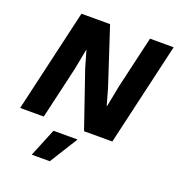

<svg xmlns="http://www.w3.org/2000/svg" viewBox="-157 -788 1072 1157"><g transform="rotate(20 379.0 -209.5)"><path d="M14 0 167 -660H350.6L469.6 -297.4L500.6 -188.8H502.2L529.2 -326.6L606.6 -660H758.2L605.2 0H423.8L301.2 -356.8L269.8 -465.2H268.2L243 -333.4L165.6 0ZM404.2 60.4 291.8 240.6H176L249.8 60.4Z"/></g></svg>

Font: Work Sans
Style: Italic
Weight: 400
Italic angle: -13°
Designer: Wei Huang
Foundry: Wei Huang
Version: Version 2.012